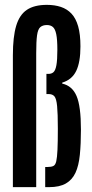

<svg xmlns="http://www.w3.org/2000/svg" viewBox="-20 -770 380 790"><path d="M33 0V-543Q33 -618 46.5 -663.5Q60 -709 90.5 -729.5Q121 -750 173 -750Q205 -750 230.5 -741.5Q256 -733 274 -714Q292 -695 301.5 -662Q311 -629 311 -579Q311 -514 293.5 -478Q276 -442 236 -430V-426Q277 -417 295 -375Q313 -333 313 -237Q313 -178 308.5 -133Q304 -88 290.5 -59Q277 -30 251 -15Q225 0 182 0H166V-83H177Q191 -83 199.5 -87Q208 -91 211.5 -106.5Q215 -122 216.5 -153.5Q218 -185 218 -240Q218 -303 215 -333.5Q212 -364 204 -373.5Q196 -383 180 -383H171V-466H180Q192 -466 200 -473Q208 -480 212 -501.5Q216 -523 216 -565Q216 -607 211.5 -629Q207 -651 197.5 -659Q188 -667 173 -667Q156 -667 146 -658.5Q136 -650 132.5 -625Q129 -600 129 -551V0Z"/></svg>

Font: Saira UltraCondensed
Style: Bold
Weight: 700
Width: 1
Designer: Hector Gatti with collaboration of the Omnibus-Type team
Foundry: Omnibus-Type
Version: Version 1.101